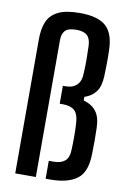

<svg xmlns="http://www.w3.org/2000/svg" viewBox="-89 -854 602 908"><g transform="rotate(10 211.5 -400.0)"><path d="M392 -279Q393 -251 393 -216Q393 -181 392 -154Q391 -66 346.5 -33Q302 0 219 0H196V-86H219Q254 -86 273 -102Q292 -118 293 -155Q296 -217 293 -276Q291 -327 271.5 -344Q252 -361 216 -361H200V-447H213Q248 -447 267.5 -466.5Q287 -486 287 -527Q289 -565 288.5 -591.5Q288 -618 287 -657Q285 -690 268.5 -704.5Q252 -719 217 -719Q178 -719 163.5 -703Q149 -687 149 -658V0H50V-644Q50 -693 64 -727.5Q78 -762 115 -781Q152 -800 220 -800Q308 -800 346.5 -764.5Q385 -729 386 -647Q387 -613 386.5 -585.5Q386 -558 385 -526Q383 -477 364 -451Q345 -425 309 -413V-396Q350 -384 370.5 -356.5Q391 -329 392 -279Z"/></g></svg>

Font: Big Shoulders Text SemiBold
Style: Regular
Weight: 600
Designer: Patric King
Foundry: XO Type Co
Version: Version 1.000; ttfautohint (v1.8.2)